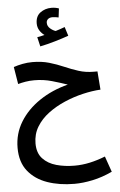

<svg xmlns="http://www.w3.org/2000/svg" viewBox="-70 -903 763 1220"><g transform="rotate(-5 312.0 -292.5)"><path d="M355 271Q259 271 182 244Q105 217 59.5 160Q14 103 14 12Q14 -78 59.5 -152.5Q105 -227 185 -281Q265 -335 367 -361Q323 -376 269.5 -391.5Q216 -407 157 -407Q127 -407 100.5 -402.5Q74 -398 53 -392L35 -502Q61 -511 92 -517Q123 -523 155 -523Q214 -523 262 -509Q310 -495 353.5 -476Q397 -457 442 -442.5Q487 -428 539 -428H562L571 -311Q518 -308 458 -294Q398 -280 340 -255Q282 -230 234.5 -194.5Q187 -159 158.5 -112Q130 -65 130 -6Q130 55 163 90.5Q196 126 249.5 141Q303 156 366 156Q414 156 462.5 145.5Q511 135 562 115L597 215Q533 245 471 258Q409 271 355 271ZM214 -618 200 -678Q229 -683 247 -688Q229 -700 216.5 -720Q204 -740 204 -765Q204 -811 234.5 -833.5Q265 -856 305 -856Q331 -856 353 -848L346 -791Q336 -793 327 -794.5Q318 -796 307 -796Q289 -796 278.5 -787Q268 -778 268 -764Q268 -742 285.5 -727Q303 -712 320 -707Q353 -717 379 -727L397 -670Q361 -657 310 -642Q259 -627 214 -618Z"/></g></svg>

Font: Noto Sans Arabic UI SmCn SmBd
Style: Regular
Weight: 600
Width: 4
Designer: Monotype Design Team, Nadine Chahine and Nizar Qandah
Foundry: Monotype Imaging Inc.
Version: Version 2.010; ttfautohint (v1.8.4.7-5d5b)